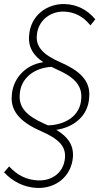

<svg xmlns="http://www.w3.org/2000/svg" viewBox="-20 -728 499 945"><path d="M164 197C256 200 332 139 339 44C343 -18 310 -57 257 -89C342 -101 415 -157 419 -250C427 -334 366 -383 276 -422C191 -459 158 -498 161 -550C165 -628 229 -673 295 -671C347 -669 389 -648 425 -603L449 -633C409 -681 358 -706 299 -708C215 -711 129 -655 123 -550C119 -491 148 -452 193 -422C98 -408 42 -334 38 -258C30 -173 93 -121 185 -81C274 -42 303 -5 300 46C296 117 241 162 169 160C111 158 64 134 25 91L0 120C43 167 101 195 164 197ZM77 -262C81 -344 149 -394 233 -399L256 -388C336 -353 385 -314 380 -244C376 -155 298 -113 216 -111L194 -121C117 -156 72 -195 77 -262Z"/></svg>

Font: Fixel Text 20240404 ExtraLight
Style: Italic
Weight: 200
Width: 4
Italic angle: -10°
Designer: AlfaBravo + MacPaw
Foundry: Kyrylo Tkachov, Marchela Mozhyna, Serhii Makarenko, Maria Weinstein, Zakhar Kryvoshyya
Version: Version 1.211;Glyphs 3.2 (3225)